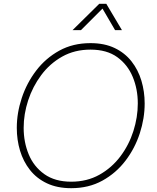

<svg xmlns="http://www.w3.org/2000/svg" viewBox="-20 -976 822 1006"><path d="M353 10Q280 10 226 -15.5Q172 -41 137 -85.5Q102 -130 85 -186.5Q68 -243 68 -306Q68 -384 94 -462.5Q120 -541 169.5 -606Q219 -671 290.5 -710.5Q362 -750 454 -750Q527 -750 580.5 -724.5Q634 -699 669 -654.5Q704 -610 721 -553Q738 -496 738 -434Q738 -356 712.5 -277.5Q687 -199 637.5 -134Q588 -69 516.5 -29.5Q445 10 353 10ZM353 -24Q436 -24 501 -60.5Q566 -97 611 -157Q656 -217 679 -289.5Q702 -362 702 -434Q702 -509 675.5 -573Q649 -637 594.5 -676.5Q540 -716 454 -716Q371 -716 306 -679.5Q241 -643 196 -582.5Q151 -522 127.5 -450Q104 -378 104 -306Q104 -231 130.5 -167Q157 -103 212.5 -63.5Q268 -24 353 -24ZM404 -818H360L500 -956H537L619 -818H583L517 -931Z"/></svg>

Font: Be Vietnam Pro Variable Thin
Style: Italic
Weight: 100
Italic angle: -12°
Designer: Lam Bao, Tony Le, Vietanh Nguyen
Foundry: Yellow Type Foundry
Version: Version 1.002